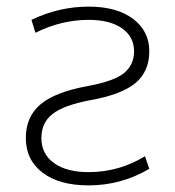

<svg xmlns="http://www.w3.org/2000/svg" viewBox="-20 -550 529 580"><path d="M248 -530Q333 -530 382 -493Q431 -456 431 -395Q431 -334 389 -299Q347 -264 251 -247Q172 -232 138.5 -205.5Q105 -179 105 -133Q105 -85 143 -57.5Q181 -30 248 -30Q339 -30 418 -78L431 -40Q346 10 248 10Q159 10 108.5 -28.5Q58 -67 58 -133Q58 -197 102 -234.5Q146 -272 245 -290Q326 -305 355.5 -330Q385 -355 385 -395Q385 -439 348.5 -464.5Q312 -490 248 -490Q165 -490 87 -451L75 -490Q158 -530 248 -530Z"/></svg>

Font: M PLUS 1p Light
Style: Regular
Weight: 300
Version: Version 1.061